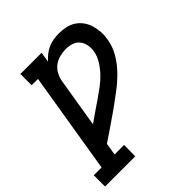

<svg xmlns="http://www.w3.org/2000/svg" viewBox="-210 -877 1012 1012"><g transform="rotate(-45 296.0 -371.5)"><path d="M217 0H-8V-84H50L143 -651H96V-735H254L245 -678Q259 -694 275.5 -707Q292 -720 311.5 -728.5Q331 -737 351 -740Q371 -743 390 -743Q417 -743 442 -737.5Q467 -732 487.5 -718.5Q508 -705 522.5 -684.5Q537 -664 544 -639.5Q551 -615 552.5 -589Q554 -563 549 -536Q542 -493 518 -452Q494 -411 460.5 -377Q427 -343 389.5 -314.5Q352 -286 313.5 -258.5Q275 -231 235.5 -204.5Q196 -178 158 -152L147 -84H218ZM179 -277Q205 -296 232.5 -314.5Q260 -333 287 -351.5Q314 -370 341 -390Q368 -410 390.5 -433.5Q413 -457 431 -485.5Q449 -514 454 -545Q458 -567 454 -589.5Q450 -612 436.5 -628.5Q423 -645 402 -652Q381 -659 358 -659Q335 -659 312 -653Q289 -647 269.5 -632.5Q250 -618 239 -596Q228 -574 224 -551Z"/></g></svg>

Font: Iosevka HT Medium Extended
Style: Italic
Weight: 500
Width: 7
Italic angle: -9°
Monospace: yes
Designer: Belleve Invis
Foundry: Belleve Invis
Version: Version 32.3.0; ttfautohint (v1.8.4)